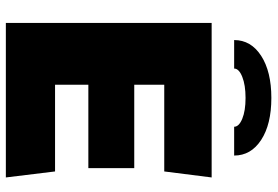

<svg xmlns="http://www.w3.org/2000/svg" viewBox="-162 -762 925 640"><g transform="rotate(90 300.0 -442.5)"><path d="M572 -686 552 -528H263V-428H541V-275H263V-164H552L572 0H57V-686ZM499 -761H403Q403 -777 376.5 -788Q350 -799 307 -799Q264 -799 236.5 -788Q209 -777 209 -761H114Q114 -817 166.5 -851Q219 -885 307 -885Q395 -885 447 -851Q499 -817 499 -761Z"/></g></svg>

Font: Chivo Black
Style: Regular
Weight: 900
Designer: Hector Gatti
Foundry: Omnibus-Type
Version: Version 1.007